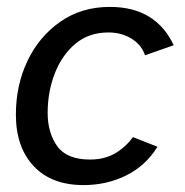

<svg xmlns="http://www.w3.org/2000/svg" viewBox="-20 -524 535 556"><path d="M222 12Q129 12 77.5 -43Q26 -98 26 -192Q26 -277 59.5 -347.5Q93 -418 154.5 -461Q216 -504 298 -504Q366 -504 412 -475.5Q458 -447 483 -393L400 -364Q390 -394 361 -412Q332 -430 294 -430Q237 -430 198 -397Q159 -364 138.5 -311Q118 -258 118 -197Q118 -140 145.5 -101Q173 -62 241 -62Q282 -62 312.5 -79.5Q343 -97 365 -127L436 -99Q402 -44 345.5 -16Q289 12 222 12Z"/></svg>

Font: Atkinson Hyperlegible
Style: Italic
Weight: 400
Italic angle: -12°
Designer: Elliott Scott, Megan Eiswerth, Linus Boman, Theodore Petrosky
Foundry: Braille Institute
Version: Version 1.006; ttfautohint (v1.8.3)